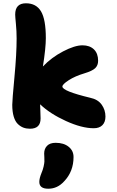

<svg xmlns="http://www.w3.org/2000/svg" viewBox="-20 -780 718 1178"><path d="M164.1 9.8Q142.1 9.8 124 3.2Q106 -3.4 89.6 -19Q73.2 -34.7 64.2 -64.7Q55.2 -94.7 55.2 -137.2Q55.2 -164.6 68.6 -306.6Q82 -448.7 82 -543.9Q82 -589.4 77.6 -633.8Q73.2 -678.2 73.2 -690.9Q73.2 -759.8 139.2 -759.8Q202.1 -759.8 231.7 -710.2Q261.2 -660.6 261.2 -545.9Q261.2 -485.4 243.2 -372.1Q295.4 -427.2 366.9 -464.6Q438.5 -502 485.8 -502Q530.3 -502 556.2 -477.1Q582 -452.1 582 -407.2Q582 -378.9 564.2 -361.8Q546.4 -344.7 498 -330.1Q440.4 -313 401.6 -287.8Q362.8 -262.7 362.8 -249Q362.8 -221.2 533.2 -180.2Q580.6 -170.4 603.8 -137.9Q627 -105.5 627 -64.9Q627 -31.2 608.4 -12.2Q589.8 6.8 555.2 6.8Q481.9 6.8 384.5 -37.6Q287.1 -82 226.1 -140.1Q226.1 -134.8 227.5 -102.5Q229 -70.3 229 -53.2Q229 9.8 164.1 9.8ZM275.9 377.9Q221.2 377.9 221.2 335.9Q221.2 314.5 233.9 283.2Q243.2 261.7 247.6 241.7Q252 221.7 252.4 211.4Q252.9 201.2 252 183.8Q251 166.5 251 162.1Q251 132.8 268.8 114.5Q286.6 96.2 321.8 96.2Q371.1 96.2 401.1 120.4Q431.2 144.5 431.2 183.1Q431.2 272 374 332Q333 377.9 275.9 377.9Z"/></svg>

Font: Shantell Sans Irregular
Style: Regular
Weight: 800
Designer: Stephen Nixon, Anya Danilova, Shantell Martin
Foundry: Arrow Type
Version: Version 1.006;[9816181b4]